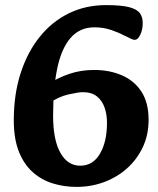

<svg xmlns="http://www.w3.org/2000/svg" viewBox="-20 -716 620 752"><path d="M280 16Q231 16 187 2.5Q143 -11 108.5 -41.5Q74 -72 54 -122Q34 -172 34 -245Q34 -346 60.5 -428.5Q87 -511 135 -571Q183 -631 249 -663.5Q315 -696 395 -696Q457 -696 487.5 -687.5Q518 -679 528.5 -663.5Q539 -648 539 -626Q539 -600 529.5 -580Q520 -560 508 -560Q500 -560 489 -566Q478 -572 460 -580Q446 -588 415.5 -598.5Q385 -609 350 -609Q292 -609 256 -567Q220 -525 204 -447Q188 -369 188 -263Q188 -168 216.5 -117.5Q245 -67 294 -67Q344 -67 371.5 -114Q399 -161 399 -235Q399 -268 389.5 -295Q380 -322 359.5 -338.5Q339 -355 304 -355Q287 -355 247.5 -346Q208 -337 170 -310L173 -389Q208 -412 252.5 -427Q297 -442 349 -442Q409 -442 457.5 -421Q506 -400 534 -357Q562 -314 562 -247Q562 -188 539.5 -140Q517 -92 478 -57Q439 -22 388 -3Q337 16 280 16Z"/></svg>

Font: Alkatra SemiBold
Style: Regular
Weight: 600
Designer: Suman Bhandary
Version: Version 1.100;gftools[0.9.22]